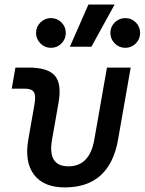

<svg xmlns="http://www.w3.org/2000/svg" viewBox="-20 -815 637 845"><path d="M265.1 9.8Q172.4 9.8 129.9 -45.9Q87.4 -101.6 104.5 -200.2L131.8 -356.4Q138.7 -394 129.2 -409.4Q119.6 -424.8 89.4 -424.8H31.7L47.9 -517.6H105.5Q191.4 -517.6 221.9 -481.4Q252.4 -445.3 237.3 -361.3L209 -200.2Q188.5 -83 281.2 -83Q374.5 -83 395 -200.2L450.7 -517.6H555.2L499.5 -200.2Q462.4 9.8 265.1 9.8ZM287.6 -609.4 369.1 -794.9H484.4L382.3 -609.4ZM204.1 -604.5Q177.2 -604.5 158 -623.8Q138.7 -643.1 138.7 -669.9Q138.7 -697.3 158 -716.3Q177.2 -735.4 204.1 -735.4Q231.4 -735.4 250.5 -716.3Q269.5 -697.3 269.5 -669.9Q269.5 -643.1 250.5 -623.8Q231.4 -604.5 204.1 -604.5ZM531.2 -604.5Q504.4 -604.5 485.1 -623.8Q465.8 -643.1 465.8 -669.9Q465.8 -697.3 485.1 -716.3Q504.4 -735.4 531.2 -735.4Q558.6 -735.4 577.6 -716.3Q596.7 -697.3 596.7 -669.9Q596.7 -643.1 577.6 -623.8Q558.6 -604.5 531.2 -604.5Z"/></svg>

Font: Cascadia Mono PL
Style: Italic
Weight: 400
Italic angle: -10°
Monospace: yes
Designer: Aaron Bell
Foundry: Saja Typeworks
Version: Version 2404.023; ttfautohint (v1.8.4)